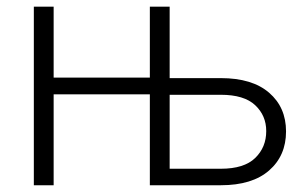

<svg xmlns="http://www.w3.org/2000/svg" viewBox="-20 -548 901 568"><path d="M138.7 -318.4H423.3V-528.3H481.9V-316.9H633.3Q726.1 -316.9 776.1 -273.7Q826.2 -230.5 826.2 -159.2Q826.2 -87.4 776.1 -43.7Q726.1 0 633.3 0H423.3V-269H138.7V0H80.1V-528.3H138.7ZM481.9 -267.6V-48.8H633.3Q702.1 -48.8 734.9 -80.6Q767.6 -112.3 767.6 -160.2Q767.6 -206.1 734.9 -236.8Q702.1 -267.6 633.3 -267.6Z"/></svg>

Font: Roboto Web
Style: Light
Weight: 300
Designer: Google
Version: Version 1.200310; 2013